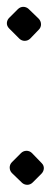

<svg xmlns="http://www.w3.org/2000/svg" viewBox="-39 -518 145 547"><path d="M-5 -56C-14 -47 -13 -33 -5 -25L24 3C32 10 45 11 54 2L79 -23C87 -31 89 -44 80 -53L52 -82C43 -91 29 -90 21 -82ZM-13 -467C-20 -460 -23 -447 -13 -437L16 -408C25 -399 39 -400 47 -408L72 -434C80 -442 80 -456 71 -465L42 -493C34 -500 21 -501 12 -492Z"/></svg>

Font: Reckless Catfish
Style: Fax
Weight: 400
Foundry: Cannot Into Space Fonts
Version: Version 0.2894